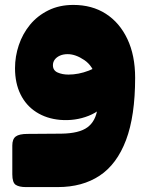

<svg xmlns="http://www.w3.org/2000/svg" viewBox="-20 -508 609 780"><path d="M85 252Q58 252 44 243Q30 234 30 200V83Q30 57 44 46.5Q58 36 92 36L229 35Q302 34 335.5 9Q369 -16 376 -67.5Q383 -119 375 -196L529 -192Q529 -37 492 61Q455 159 385 205.5Q315 252 215 252ZM370 -191Q358 -240 322.5 -264Q287 -288 255 -288Q237 -288 223.5 -282Q210 -276 202.5 -266Q195 -256 195 -243Q195 -222 214 -213.5Q233 -205 258 -205Q299 -205 340.5 -221Q382 -237 402 -259L414 -99Q394 -59 340 -37.5Q286 -16 224 -21Q169 -26 127.5 -52.5Q86 -79 63.5 -124.5Q41 -170 41 -231Q41 -279 56.5 -325Q72 -371 102 -407.5Q132 -444 176.5 -466Q221 -488 278 -488Q354 -488 410 -452Q466 -416 497.5 -349.5Q529 -283 529 -192Z"/></svg>

Font: Rubik Black
Style: Italic
Weight: 900
Italic angle: -12°
Designer: Hubert and Fischer
Foundry: Hubert and Fischer
Version: Version 2.300;gftools[0.9.30]